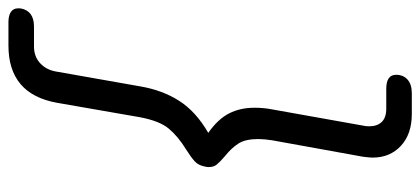

<svg xmlns="http://www.w3.org/2000/svg" viewBox="-320 -526 1019 466"><g transform="rotate(90 190.0 -292.5)"><path d="M-23 167Q-17 135 21 135H69Q94 135 110 120Q126 105 130 82L166 -122Q175 -176 201 -217Q227 -258 279 -288Q246 -311 232 -338Q218 -365 218 -400Q218 -423 222 -443L262 -667Q263 -671 263 -679Q263 -698 252.5 -709Q242 -720 220 -720H172Q138 -720 138 -744Q138 -761 149.5 -771.5Q161 -782 183 -782H233Q282 -782 310.5 -755.5Q339 -729 339 -687Q339 -680 337 -664L297 -443Q294 -424 294 -409Q294 -378 305 -361Q316 -344 336 -328Q350 -316 356 -308.5Q362 -301 362 -289Q362 -284 361 -281Q358 -264 348 -255Q338 -246 319 -234Q288 -215 269 -192.5Q250 -170 241 -122L206 79Q185 197 67 197H10Q-8 197 -16.5 189.5Q-25 182 -23 167Z"/></g></svg>

Font: Kodchasan
Style: Italic
Weight: 400
Italic angle: -10°
Version: Version 1.000; ttfautohint (v1.6)